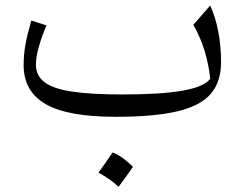

<svg xmlns="http://www.w3.org/2000/svg" viewBox="-20 -426 904 710"><path d="M757.3 -134.8Q752.4 -185.5 736.6 -237.8Q720.7 -290 694.8 -334L757.3 -405.8Q797.4 -316.4 797.4 -195.8Q797.4 -123 759 -78.6Q720.7 -34.2 635.3 -14.2Q549.8 5.9 407.2 5.9Q230.5 5.9 148.9 -41Q67.4 -87.9 67.4 -185.5Q67.4 -222.7 73.7 -259Q80.1 -295.4 95.7 -350.1L151.9 -332Q133.8 -290 123.3 -251.7Q112.8 -213.4 112.8 -187Q112.8 -147 144 -122.6Q175.3 -98.1 245.6 -87.4Q315.9 -76.7 432.1 -76.7Q576.7 -76.7 656 -90.8Q735.4 -105 757.3 -134.8ZM396.5 137.7Q431.2 150.9 471.7 190.9Q445.3 229 418.5 264.6Q401.9 249.5 383.1 236.3Q364.3 223.1 344.2 212.4Q357.9 193.8 370.4 175.5Q382.8 157.2 396.5 137.7Z"/></svg>

Font: Pinar-DS1-FD Regular
Style: Regular
Weight: 400
Designer: Amin Abedi
Version: Version 3.000